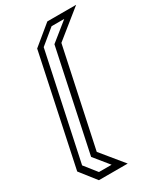

<svg xmlns="http://www.w3.org/2000/svg" viewBox="-236 -834 945 1117"><g transform="rotate(-30 237.0 -275.0)"><path d="M81 200 -3 93 153 -643 283 -750H476.5L291.5 -601L152.5 51L274.5 200ZM105 159H190L109.5 60L252.5 -614.5L375.5 -713.5H290.5L190 -631L39.5 76.5Z"/></g></svg>

Font: Tourney
Style: Italic
Weight: 400
Italic angle: -12°
Version: Version 1.015